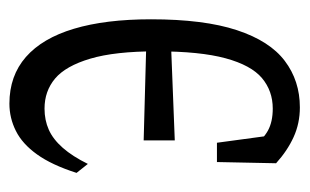

<svg xmlns="http://www.w3.org/2000/svg" viewBox="-142 -437 642 398"><g transform="rotate(90 179.0 -238.0)"><path d="M194.8 63.5Q137.2 63.5 98.1 29.3Q59.1 -4.9 39.6 -70.3Q20 -135.7 20 -230Q20 -339.8 42.5 -408Q64.9 -476.1 106.2 -507.3Q147.5 -538.6 202.6 -538.6Q235.8 -538.6 264.2 -525.6Q292.5 -512.7 318.4 -489.3L315.9 -366.7H275.9L259.3 -489.3L287.6 -437.5Q269 -462.4 250.7 -472.4Q232.4 -482.4 205.1 -482.4Q168.5 -482.4 141.8 -460Q115.2 -437.5 100.8 -384.5Q86.4 -331.5 86.4 -241.7Q86.4 -155.3 101.6 -104.2Q116.7 -53.2 142.8 -31.2Q168.9 -9.3 205.1 -9.3Q229 -9.3 248.8 -18.1Q268.6 -26.9 286.4 -47.1Q304.2 -67.4 319.8 -99.1L338.4 -75.7Q321.8 -23.9 300 6.3Q278.3 36.6 251.5 50Q224.6 63.5 194.8 63.5ZM72.3 -220.2V-271.5L271 -279.3V-214.8Z"/></g></svg>

Font: Scarab Serif
Style: Regular
Weight: 400
Designer: John Roberts
Foundry: Scarab
Version: 1.0